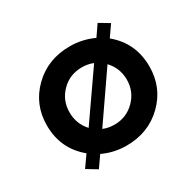

<svg xmlns="http://www.w3.org/2000/svg" viewBox="-130 -686 891 872"><g transform="rotate(-30 316.0 -249.5)"><path d="M492.5 -450Q585 -373.8 585 -250Q585 -140 508.1 -65Q431.2 10 316.2 10Q250 10 192.5 -17.5L152.5 40L98.8 7.5L140 -51.2Q47.5 -127.5 47.5 -250Q47.5 -360 124.4 -435Q201.2 -510 316.2 -510Q382.5 -510 441.2 -482.5L480 -538.8L532.5 -507.5ZM166.2 -250Q166.2 -190 206.2 -146.2L375 -388.8Q348.8 -400 316.2 -400Q252.5 -400 209.4 -356.2Q166.2 -312.5 166.2 -250ZM316.2 -100Q378.8 -100 422.5 -143.8Q466.2 -187.5 466.2 -250Q466.2 -310 425 -353.8L257.5 -111.2Q283.8 -100 316.2 -100Z"/></g></svg>

Font: Now Alt Medium
Style: Regular
Weight: 500
Designer: Alfredo Marco Pradil
Foundry: Alfredo Marco Pradil
Version: Version 1.002;PS 001.002;hotconv 1.0.88;makeotf.lib2.5.64775